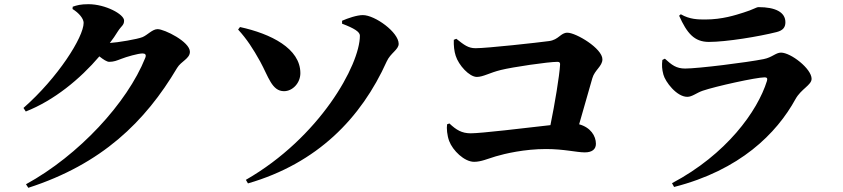

<svg xmlns="http://www.w3.org/2000/svg" viewBox="-20 -827 4020 916"><path d="M104 52 115 69C465 -44 672 -245 825 -503C844 -535 886 -547 886 -580C886 -628 764 -688 732 -688C707 -688 684 -660 660 -650C636 -640 541 -624 504 -622C518 -640 531 -659 542 -677C559 -704 572 -706 572 -729C572 -759 483 -807 402 -807C365 -807 347 -802 327 -795L326 -784C357 -765 379 -738 379 -718C379 -650 256 -456 92 -312L103 -295C238 -348 362 -450 454 -558C473 -543 490 -532 501 -532C523 -532 537 -538 558 -546C583 -556 639 -572 660 -572C673 -572 679 -566 673 -551C587 -336 356 -86 104 52Z M1163 48C1494 -48 1703 -263 1825 -534C1843 -574 1882 -590 1882 -618C1882 -673 1769 -755 1711 -755C1683 -755 1639 -740 1612 -728V-714C1670 -692 1697 -675 1697 -657C1697 -517 1505 -171 1153 31ZM1116 -686C1158 -640 1187 -595 1221 -534C1261 -461 1277 -392 1335 -392C1376 -392 1413 -431 1413 -478C1413 -596 1272 -666 1125 -698Z M2113 -234C2110 -215 2113 -181 2123 -154C2140 -109 2195 -55 2242 -55C2275 -55 2305 -69 2345 -81C2389 -94 2482 -116 2585 -116C2671 -116 2731 -100 2770 -100C2805 -100 2823 -115 2823 -141C2823 -178 2798 -219 2743 -234L2806 -454C2817 -493 2854 -511 2854 -544C2854 -596 2728 -671 2687 -671C2654 -671 2646 -637 2599 -631C2548 -624 2304 -597 2249 -597C2214 -597 2195 -612 2157 -642L2145 -637C2144 -610 2147 -582 2154 -561C2168 -516 2219 -460 2255 -460C2285 -460 2316 -480 2369 -493C2425 -507 2595 -532 2640 -532C2649 -532 2653 -528 2652 -518C2649 -465 2627 -332 2606 -230C2484 -216 2275 -191 2226 -191C2183 -191 2157 -207 2124 -238Z M3140 -541C3137 -515 3138 -497 3145 -471C3154 -437 3208 -365 3259 -365C3282 -365 3303 -384 3332 -394C3393 -415 3588 -458 3628 -458C3638 -458 3643 -454 3639 -441C3594 -296 3445 -90 3186 47L3196 65C3510 -15 3685 -190 3775 -354C3802 -403 3852 -421 3852 -451C3852 -499 3753 -576 3706 -576C3681 -576 3664 -553 3623 -545C3543 -529 3310 -500 3249 -500C3206 -500 3185 -517 3152 -547ZM3685 -674C3717 -682 3727 -698 3727 -721C3727 -769 3679 -793 3599 -793C3588 -793 3573 -781 3527 -767C3489 -755 3426 -734 3345 -734C3311 -734 3271 -734 3228 -759L3220 -752C3257 -669 3292 -627 3362 -627C3446 -627 3602 -653 3685 -674Z"/></svg>

Font: Noto Serif CJK HK Black
Style: Regular
Weight: 900
Designer: Ryoko NISHIZUKA 西塚涼子 (kana & ideographs); Frank Grießhammer (Latin, Greek & Cyrillic); Wenlong ZHANG 张文龙 (bopomofo); San
Foundry: Adobe
Version: Version 2.001;hotconv 1.1.0;makeotfexe 2.6.0